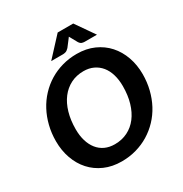

<svg xmlns="http://www.w3.org/2000/svg" viewBox="-207 -1068 1170 1230"><g transform="rotate(-30 378.0 -452.5)"><path d="M37 0ZM733.5 -410.5Q733.5 -351 720 -296.8Q706.5 -242.5 681.8 -196Q657 -149.5 621.5 -112Q586 -74.5 542.2 -47.8Q498.5 -21 447.2 -6.5Q396 8 339.5 8Q269 8 213 -16.8Q157 -41.5 118 -84.8Q79 -128 58 -187Q37 -246 37 -314.5Q37 -374 50.5 -428.2Q64 -482.5 88.8 -529Q113.5 -575.5 149 -613.2Q184.5 -651 228.2 -677.8Q272 -704.5 323.2 -719Q374.5 -733.5 431 -733.5Q501.5 -733.5 557.5 -708.5Q613.5 -683.5 652.5 -640Q691.5 -596.5 712.5 -537.5Q733.5 -478.5 733.5 -410.5ZM585 -407Q585 -454 573.5 -492.8Q562 -531.5 539.8 -558.8Q517.5 -586 485.8 -601Q454 -616 413.5 -616Q361 -616 318.8 -594.5Q276.5 -573 246.8 -534Q217 -495 201 -440Q185 -385 185 -318Q185 -270.5 196.5 -232.2Q208 -194 229.8 -166.5Q251.5 -139 283.2 -124.2Q315 -109.5 355.5 -109.5Q408 -109.5 450.5 -130.8Q493 -152 522.8 -191Q552.5 -230 568.8 -284.8Q585 -339.5 585 -407ZM606 -775H514.5Q506.5 -775 496 -778Q485.5 -781 476 -795.5L450 -842.5L443.5 -854L435 -842.5L399 -795.5Q385.5 -781 374.2 -778Q363 -775 355.5 -775H267.5L395 -913H510Z"/></g></svg>

Font: Lato Heavy
Style: Italic
Weight: 800
Italic angle: -7°
Designer: Lukasz Dziedzic
Foundry: tyPoland Lukasz Dziedzic
Version: Version 2.007; 2014-02-27